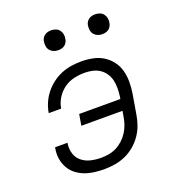

<svg xmlns="http://www.w3.org/2000/svg" viewBox="-132 -828 865 942"><g transform="rotate(-20 300.0 -357.0)"><path d="M252 8Q226 8 200 4.5Q174 1 150.5 -8Q127 -17 107.5 -32.5Q88 -48 76 -70Q64 -92 60 -117.5Q56 -143 61 -170L62 -176H127L126 -172Q122 -144 130 -119Q138 -94 158 -78Q178 -62 204 -56Q230 -50 257 -50Q277 -50 297.5 -53.5Q318 -57 337 -66.5Q356 -76 372.5 -91Q389 -106 400.5 -124Q412 -142 419 -162Q426 -182 429 -202L434 -231H219L229 -289H444L446 -302Q449 -323 449 -344.5Q449 -366 444.5 -385.5Q440 -405 428.5 -422Q417 -439 400.5 -450Q384 -461 363.5 -465.5Q343 -470 322 -470Q295 -470 266.5 -463.5Q238 -457 214.5 -440Q191 -423 175 -397.5Q159 -372 155 -344H90Q94 -370 105 -395.5Q116 -421 133.5 -443Q151 -465 173.5 -482Q196 -499 221.5 -509.5Q247 -520 273.5 -524Q300 -528 326 -528Q357 -528 386.5 -522Q416 -516 440 -501Q464 -486 481.5 -463Q499 -440 506.5 -412Q514 -384 514 -353.5Q514 -323 509 -292L492 -192Q488 -165 478.5 -138Q469 -111 452 -86.5Q435 -62 412 -43Q389 -24 362.5 -12.5Q336 -1 307.5 3.5Q279 8 252 8ZM470 -618Q457 -618 446 -622.5Q435 -627 427.5 -636Q420 -645 418 -657.5Q416 -670 418 -683Q419 -691 424 -699.5Q429 -708 436.5 -713Q444 -718 452.5 -720Q461 -722 469 -722Q482 -722 493.5 -717.5Q505 -713 512 -704Q519 -695 521.5 -682.5Q524 -670 521 -657Q520 -649 515 -640.5Q510 -632 503 -627Q496 -622 487 -620Q478 -618 470 -618ZM240 -618Q227 -618 216 -622.5Q205 -627 197.5 -636Q190 -645 188 -657.5Q186 -670 188 -683Q189 -691 194 -699.5Q199 -708 206.5 -713Q214 -718 222.5 -720Q231 -722 239 -722Q252 -722 263.5 -717.5Q275 -713 282 -704Q289 -695 291.5 -682.5Q294 -670 291 -657Q290 -649 285 -640.5Q280 -632 273 -627Q266 -622 257 -620Q248 -618 240 -618Z"/></g></svg>

Font: Iosevka Light Extended Oblique
Style: Regular
Weight: 300
Width: 7
Italic angle: -9°
Monospace: yes
Designer: Belleve Invis
Foundry: Belleve Invis
Version: Version 32.5.0; ttfautohint (v1.8.4)